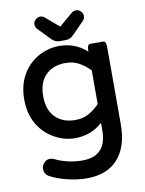

<svg xmlns="http://www.w3.org/2000/svg" viewBox="-100 -768 817 1082"><g transform="rotate(-10 308.0 -227.5)"><path d="M301.8 -417Q230 -417 187.7 -374.8Q145.5 -332.5 145.5 -253.9Q145.5 -175.3 187.7 -133.1Q230 -90.8 301.8 -90.8Q342.8 -90.8 375.2 -107.7Q407.7 -124.5 440.4 -157.2V-350.6Q407.7 -383.3 375.2 -400.1Q342.8 -417 301.8 -417ZM440.4 -50.3Q374.5 9.8 283.2 9.8Q222.2 9.8 167.5 -20.5Q107.9 -52.2 72.5 -112.3Q37.1 -172.4 37.1 -253.9Q37.1 -338.4 73.7 -398.9Q108.9 -457 165 -487.3Q221.2 -517.6 283.2 -517.6Q374.5 -517.6 440.4 -457.5V-458Q440.4 -473.1 442.1 -482.2Q443.8 -491.2 447.8 -495.1Q451.7 -499 457 -499H532.2Q537.6 -499 541.5 -495.1Q545.4 -491.2 547.1 -482.2Q548.8 -473.1 548.8 -458V-21.5Q548.8 112.8 479 182.6Q417.5 244.1 309.6 244.1Q253.9 244.1 194.6 229.2Q135.3 214.4 96.2 191.9Q73.2 177.7 73.2 149.4Q73.2 128.9 88.9 113.3Q102.5 99.6 122.1 99.6Q131.3 99.6 143.1 104.5Q217.8 140.6 300.8 140.6Q369.1 140.6 403.3 106Q440.4 69.3 440.4 -8.8ZM206.1 -699.2Q220.2 -699.2 230.5 -690.4Q268.1 -658.2 306.2 -626Q307.6 -625 309.1 -624.5L386.7 -690.4Q397 -699.2 411.6 -699.2Q426.3 -699.2 438.2 -687.3Q450.2 -675.3 450.2 -661.4Q450.2 -647.5 440.4 -634.8Q372.1 -564.5 371.6 -564.5Q351.6 -543.9 327.1 -543.9H290Q264.6 -543.9 243.7 -565.9L176.8 -635.3Q167 -647.5 167 -661.4Q167 -675.3 179 -687.3Q190.9 -699.2 206.1 -699.2Z"/></g></svg>

Font: YuPearl-SemiBold
Style: SemiBold
Weight: 600
Designer: Max Yao
Foundry: Max-Everyday
Version: Version 1.011; ttfautohint (v1.8.3)